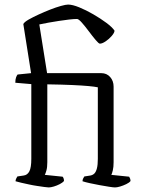

<svg xmlns="http://www.w3.org/2000/svg" viewBox="-20 -820 625 840"><path d="M193 0Q187 0 173.5 -2Q160 -4 142.5 -6.5Q125 -9 107 -13Q89 -17 73 -20.5Q57 -24 48 -27Q48 -33 51 -39Q54 -45 56 -48L83 -52Q100 -54 108.5 -70.5Q117 -87 117 -125V-452L47 -458Q47 -473 50.5 -482Q54 -491 57 -494L116 -500L82 -715Q87 -724 105.5 -734.5Q124 -745 149 -756.5Q174 -768 199.5 -778Q225 -788 246.5 -794Q268 -800 278 -800Q297 -800 326.5 -788Q356 -776 388 -757.5Q420 -739 445.5 -720Q471 -701 481 -686Q481 -677 469 -663Q457 -649 442 -639Q427 -629 417 -629Q412 -629 398.5 -645Q385 -661 369 -682.5Q353 -704 338.5 -720.5Q324 -737 317 -737Q303 -737 282 -734.5Q261 -732 238 -728.5Q215 -725 192.5 -721Q170 -717 152 -713L186 -500H423Q447 -500 462 -483Q477 -466 477 -441V-110Q477 -89 473.5 -74.5Q470 -60 467 -55L545 -47Q547 -44 549 -39Q551 -34 551 -28Q546 -21 532.5 -14.5Q519 -8 505.5 -4Q492 0 483 0Q476 0 457 -3Q438 -6 416 -10Q394 -14 373.5 -18.5Q353 -23 341 -27Q341 -34 344 -39.5Q347 -45 349 -48L375 -52Q386 -54 393 -61Q400 -68 404 -83.5Q408 -99 408 -125V-438Q394 -441 367 -443.5Q340 -446 296 -448Q252 -450 187 -451V-110Q187 -88 183 -74Q179 -60 176 -55L254 -47Q256 -45 258 -40Q260 -35 260 -28Q254 -21 241.5 -14.5Q229 -8 215.5 -4Q202 0 193 0Z"/></svg>

Font: Texturina 12pt ExtraLight
Style: Regular
Weight: 250
Designer: Guillermo Torres Carreño
Foundry: Omnibus-Type
Version: Version 1.002